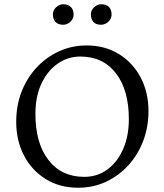

<svg xmlns="http://www.w3.org/2000/svg" viewBox="-20 -868 771 900"><path d="M346 12Q260 12 194.5 -28.5Q129 -69 92.5 -139Q56 -209 56 -297Q56 -374 81.5 -439Q107 -504 152.5 -552.5Q198 -601 258 -628Q318 -655 386 -655Q472 -655 537.5 -614.5Q603 -574 639.5 -504.5Q676 -435 676 -347Q676 -273 651.5 -208Q627 -143 582 -93.5Q537 -44 477 -16Q417 12 346 12ZM375 -39Q437 -39 484 -74Q531 -109 557.5 -170Q584 -231 584 -309Q584 -446 523.5 -524.5Q463 -603 356 -603Q299 -603 251 -570Q203 -537 174.5 -476.5Q146 -416 146 -334Q146 -197 207 -118Q268 -39 375 -39ZM454 -752Q429 -752 417.5 -765.5Q406 -779 406 -800Q406 -814 413 -824.5Q420 -835 431.5 -841.5Q443 -848 454 -848Q479 -848 491 -835Q503 -822 503 -800Q503 -787 496 -776Q489 -765 477.5 -758.5Q466 -752 454 -752ZM276 -752Q252 -752 240 -765.5Q228 -779 228 -800Q228 -814 235 -824.5Q242 -835 253.5 -841.5Q265 -848 276 -848Q300 -848 312.5 -835Q325 -822 325 -800Q325 -787 318 -776Q311 -765 300 -758.5Q289 -752 276 -752Z"/></svg>

Font: Petrona
Style: Regular
Weight: 400
Designer: Ringo R. Seeber
Foundry: Ringo R. Seeber
Version: Version 2.001; ttfautohint (v1.8.3)